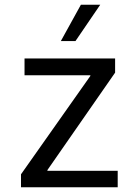

<svg xmlns="http://www.w3.org/2000/svg" viewBox="-20 -794 580 814"><path d="M69 0H479V-70H181V-73L468 -486V-546H84V-475H363V-472L69 -55ZM238 -620H300L405 -774H323Z"/></svg>

Font: Wafeq
Style: Regular
Weight: 400
Designer: Rasmus Andersson & Azza Alameddine
Foundry: Google & TypeTogether
Version: Version 3.000;FEAKit 1.0